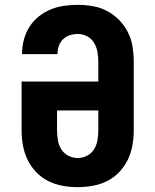

<svg xmlns="http://www.w3.org/2000/svg" viewBox="-20 -763 640 791"><path d="M300 8Q269 8 238 2.5Q207 -3 179 -17Q151 -31 129 -54Q107 -77 93.5 -105Q80 -133 74.5 -164Q69 -195 69 -226V-427H385V-509Q385 -529 381.5 -549Q378 -569 367.5 -586.5Q357 -604 339 -613.5Q321 -623 301 -623Q284 -623 268 -618Q252 -613 240 -601.5Q228 -590 222.5 -574Q217 -558 217 -542V-540H71V-544Q71 -572 78.5 -600Q86 -628 101.5 -652.5Q117 -677 139.5 -695Q162 -713 188.5 -724Q215 -735 243.5 -739Q272 -743 301 -743Q332 -743 363 -737.5Q394 -732 421.5 -717.5Q449 -703 471 -680.5Q493 -658 507 -630Q521 -602 526 -571Q531 -540 531 -509V-226Q531 -195 525.5 -164Q520 -133 506.5 -105Q493 -77 471 -54Q449 -31 421 -17Q393 -3 362 2.5Q331 8 300 8ZM300 -112Q320 -112 338.5 -121.5Q357 -131 367.5 -148Q378 -165 381.5 -185.5Q385 -206 385 -226V-308H215V-226Q215 -206 218.5 -185.5Q222 -165 232.5 -148Q243 -131 261.5 -121.5Q280 -112 300 -112Z"/></svg>

Font: Iosevka Heavy Extended
Style: Regular
Weight: 900
Width: 7
Monospace: yes
Designer: Belleve Invis
Foundry: Belleve Invis
Version: Version 32.5.0; ttfautohint (v1.8.4)